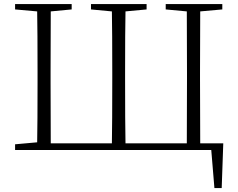

<svg xmlns="http://www.w3.org/2000/svg" viewBox="-20 -743 1177 951"><path d="M971.7 -33.2H1085.9L1078.1 188.5H1042L1026.4 0H54.7V-28.3L164.1 -38.1Q166 -134.8 166 -333V-389.6Q166 -589.8 164.1 -686.5L54.7 -696.3V-722.7H335V-696.3L231.4 -686.5Q230.5 -589.8 230.5 -389.6V-333Q230.5 -131.8 231.4 -33.2H534.2Q536.1 -131.8 536.1 -352.5V-382.8Q536.1 -588.9 534.2 -686.5L430.7 -696.3V-722.7H706.1V-696.3L601.6 -686.5Q599.6 -589.8 599.6 -382.8V-352.5Q599.6 -131.8 601.6 -33.2H905.3Q906.2 -131.8 906.2 -352.5V-382.8Q906.2 -588.9 905.3 -686.5L800.8 -696.3V-722.7H1081.1V-696.3L971.7 -686.5Q970.7 -588.9 970.7 -382.8V-352.5Q970.7 -131.8 971.7 -33.2Z"/></svg>

Font: GenYoMin TW TTF ExtraLight
Style: Regular
Weight: 250
Version: Version 1.300